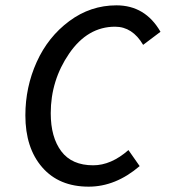

<svg xmlns="http://www.w3.org/2000/svg" viewBox="-20 -687 640 719"><path d="M312 12Q201 12 138 -60.5Q75 -133 75 -255Q75 -361 117.5 -455Q160 -549 239.5 -608Q319 -667 416 -667Q524 -667 581 -568L516 -519Q476 -587 411 -587Q308 -587 239 -486.5Q170 -386 170 -263Q170 -173 209.5 -120.5Q249 -68 329 -68Q396 -68 461 -125L503 -65Q413 12 312 12Z"/></svg>

Font: TypoPRO Source Code Pro
Style: Italic
Weight: 500
Italic angle: -11°
Monospace: yes
Designer: Paul D. Hunt, Teo Tuominen
Foundry: Adobe Systems Incorporated
Version: Version 1.030;PS 1.0;hotconv 1.0.84;makeotf.lib2.5.63406